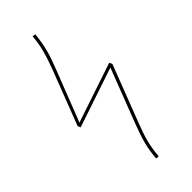

<svg xmlns="http://www.w3.org/2000/svg" viewBox="-240 -771 812 812"><g transform="rotate(-45 166.0 -365.0)"><path d="M311 -412 214 -160Q195 -112 186 -77Q177 -42 173 3L159 2Q163 -45 172.5 -80.5Q182 -116 202 -168L294 -407L26 -317L21 -330L113 -569Q132 -619 141.5 -654Q151 -689 155 -733L169 -731Q164 -683 154.5 -647Q145 -611 125 -561L37 -335L305 -425Z"/></g></svg>

Font: Fira Sans Compressed Hair
Style: Regular
Weight: 100
Width: 1
Designer: bBox Type GmbH & Carrois Corporate GbR & Edenspiekermann AG
Foundry: bBox Type GmbH & Carrois Corporate GbR & Edenspiekermann AG
Version: Version 4.301